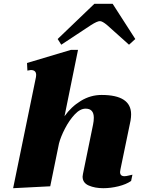

<svg xmlns="http://www.w3.org/2000/svg" viewBox="-20 -979 768 1009"><path d="M302 -744 283 -774 476 -959H572L691 -774L658 -744L543 -847Q518 -868 505 -868Q491 -868 458 -847ZM634 -53Q643 -53 656.5 -56.5Q670 -60 676 -61L669 -28Q643 -10 602.5 0Q562 10 523 10Q479 10 446.5 -4Q414 -18 414 -51Q414 -55 416 -65L469 -324Q473 -343 473 -360Q473 -408 430 -408Q401 -408 372.5 -377.5Q344 -347 321.5 -303.5Q299 -260 290 -225L244 0L49 10L169 -574Q170 -578 170 -585Q170 -611 142 -611Q138 -611 124 -608L122 -648L353 -717H390L319 -368Q354 -418 405 -449Q456 -480 514 -480Q669 -480 669 -378Q669 -363 666 -345L613 -89Q611 -79 611 -75Q611 -53 634 -53Z"/></svg>

Font: Taviraj Black
Style: Italic
Weight: 900
Italic angle: -12°
Designer: Katatrad Team
Foundry: CadsonDemak
Version: Version 1.001